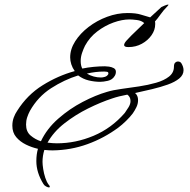

<svg xmlns="http://www.w3.org/2000/svg" viewBox="-20 -635 833 840"><path d="M194 185Q190 185 182 181Q174 177 170 170Q139 120 139 70Q139 40 146 16Q119 10 93.5 -2.5Q68 -15 51 -35Q34 -55 34 -85Q34 -104 40 -120.5Q46 -137 55 -150Q99 -220 166.5 -262Q234 -304 307 -324Q297 -338 292 -353.5Q287 -369 287 -384Q287 -420 309 -454.5Q331 -489 367.5 -517Q404 -545 448.5 -561.5Q493 -578 538 -578Q575 -578 596.5 -571Q618 -564 637 -559L686 -604Q687 -605 699 -610Q711 -615 715 -615Q717 -615 717 -614Q717 -612 711 -606Q695 -590 682 -571.5Q669 -553 658 -541Q659 -538 659 -535Q659 -532 659 -529Q659 -504 643 -481Q627 -458 600.5 -443.5Q574 -429 542 -429Q523 -429 523 -438Q523 -446 534.5 -458.5Q546 -471 555 -480L611 -534Q599 -545 578.5 -547.5Q558 -550 547 -550Q514 -550 476.5 -536.5Q439 -523 405.5 -497.5Q372 -472 352 -435Q345 -421 339 -403.5Q333 -386 333 -368Q333 -348 340 -335Q363 -340 389.5 -342.5Q416 -345 439 -345Q446 -345 457 -343.5Q468 -342 477.5 -337Q487 -332 487 -321Q487 -311 482 -303Q472 -286 452 -281.5Q432 -277 418 -277Q394 -277 368.5 -283Q343 -289 322 -305Q261 -286 203.5 -249Q146 -212 111 -150Q104 -137 99 -122Q94 -107 94 -90Q94 -59 114 -42Q134 -25 159 -17Q185 -72 234.5 -115.5Q284 -159 341.5 -189Q399 -219 448 -233Q474 -241 511.5 -246Q549 -251 588.5 -257Q628 -263 663 -273Q698 -283 719.5 -300Q741 -317 741 -343Q741 -356 746.5 -361Q752 -366 758 -366Q768 -366 773 -359Q783 -343 783 -328Q783 -307 764 -291.5Q745 -276 714 -265Q683 -254 645.5 -245Q608 -236 571 -228Q584 -217 584 -197Q584 -181 577 -166.5Q570 -152 561 -139Q549 -123 531.5 -106Q514 -89 498 -77Q436 -31 363 -4.5Q290 22 210 23Q203 23 193.5 22.5Q184 22 174 21Q166 47 166 73Q166 85 169 104.5Q172 124 178 142.5Q184 161 193 173Q198 178 198 182Q198 185 194 185ZM422 -296Q430 -296 439.5 -299Q449 -302 454 -311V-315Q454 -320 447.5 -321Q441 -322 436 -322Q398 -322 360 -313Q389 -296 422 -296ZM229 -8Q311 -8 389.5 -41Q468 -74 526 -141Q534 -152 542.5 -166Q551 -180 551 -193Q551 -203 547 -210Q543 -217 537 -221Q499 -214 470 -204Q421 -188 365.5 -160.5Q310 -133 262 -95.5Q214 -58 188 -11Q211 -8 229 -8Z"/></svg>

Font: Hurricane
Style: Regular
Weight: 400
Designer: Robert E. Leuschke
Foundry: Robert E. Leuschke
Version: Version 1.010; ttfautohint (v1.8.3)